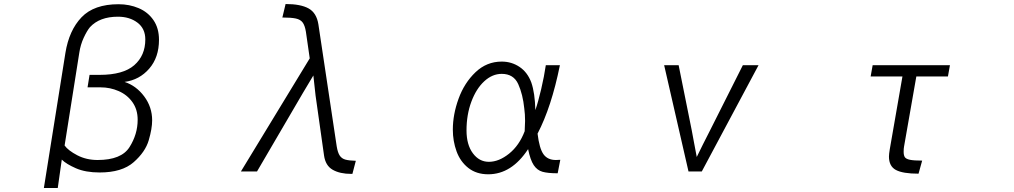

<svg xmlns="http://www.w3.org/2000/svg" viewBox="-20 -822 5040 954"><path d="M569 -801Q623 -801 669 -781.5Q715 -762 742.5 -722Q770 -682 770 -624Q770 -537 721.5 -481Q673 -425 599 -415Q657 -396 696.5 -343Q736 -290 736 -224Q736 -183 719 -125Q702 -67 644 -16Q586 35 475 35Q405 35 357 14Q309 -7 287 -29L267 112H198L305 -559Q323 -671 385 -736Q447 -801 569 -801ZM425 -450H475Q592 -450 647 -498Q702 -546 702 -626Q702 -680 663 -709.5Q624 -739 566 -739Q475 -739 427 -687Q412 -669 396 -634.5Q380 -600 374 -560L301 -99Q319 -74 364 -50.5Q409 -27 465 -27Q583 -27 623.5 -91Q664 -155 664 -227Q664 -278 638 -314.5Q612 -351 569.5 -369.5Q527 -388 480 -388H415Z M1590 -50 1548 -347 1537 -447 1485 -360 1257 30H1177L1519 -532L1500 -664Q1495 -695 1484 -710Q1473 -725 1450 -730Q1427 -735 1383 -735L1399 -802Q1474 -802 1513.5 -780Q1553 -758 1562 -701L1653 -95Q1658 -64 1668 -49Q1678 -34 1696 -29Q1714 -24 1748 -23L1731 42H1725Q1669 42 1633 21.5Q1597 1 1590 -50Z M2604 -81Q2522 44 2406 44Q2347 44 2307 12.5Q2267 -19 2248.5 -70Q2230 -121 2230 -178Q2230 -253 2258.5 -331.5Q2287 -410 2342.5 -463Q2398 -516 2473 -516Q2522 -516 2561.5 -489.5Q2601 -463 2620 -412Q2638 -360 2640 -275Q2654 -315 2669 -379Q2684 -443 2692 -498H2762Q2720 -290 2651 -158Q2660 -84 2680.5 -55.5Q2701 -27 2742 -27Q2756 -27 2764 -28L2751 39Q2702 39 2675.5 31.5Q2649 24 2632 -1.5Q2615 -27 2604 -81ZM2589 -221Q2589 -255 2585 -283Q2578 -353 2555 -404Q2532 -455 2473 -455Q2426 -455 2386 -418Q2346 -381 2322 -316.5Q2298 -252 2298 -174Q2298 -103 2329.5 -60.5Q2361 -18 2409 -18Q2459 -18 2509.5 -58.5Q2560 -99 2587 -170Q2589 -208 2589 -221Z M3280 -498H3352L3417 -175L3428 -116Q3436 -70 3442 -42Q3470 -100 3509 -176L3671 -498H3749L3467 30H3401Z M4397 -44Q4397 -56 4401 -80L4464 -442H4306L4316 -498H4700L4690 -442H4533L4472 -94Q4470 -84 4470 -68Q4470 -50 4476 -41Q4482 -32 4501.5 -28Q4521 -24 4562 -24L4544 41Q4466 41 4431.5 22.5Q4397 4 4397 -44Z"/></svg>

Font: LINE Seed JP_TTF Regular
Style: Regular
Weight: 400
Designer: LINE & Fontrix & Fontworks
Version: Version 1.002